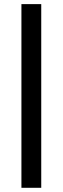

<svg xmlns="http://www.w3.org/2000/svg" viewBox="-20 -750 304 932"><path d="M84 0ZM84 -730H180.2V161.6H84Z"/></svg>

Font: Carlito
Style: Bold
Weight: 700
Designer: Lukasz Dziedzic
Foundry: tyPoland Lukasz Dziedzic
Version: Version 1.104